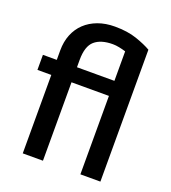

<svg xmlns="http://www.w3.org/2000/svg" viewBox="-131 -813 812 911"><g transform="rotate(20 274.5 -357.5)"><path d="M379 0V-396H190V0H88V-396H18V-472H88V-520Q88 -564 102.5 -600Q117 -636 144 -661.5Q171 -687 209 -701Q247 -715 294 -715Q358 -715 404.5 -699Q451 -683 480 -666V0ZM190 -472H379V-621Q363 -626 345.5 -629.5Q328 -633 313 -633Q253 -633 221.5 -605.5Q190 -578 190 -509Z"/></g></svg>

Font: Mukta Vaani Medium
Style: Regular
Weight: 500
Designer: Noopur Datye, Girish Dalvi, Yashodeep Gholap, Pallavi Karambelkar
Foundry: Ek Type
Version: Version 2.538;PS 1.000;hotconv 16.6.51;makeotf.lib2.5.65220;